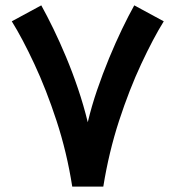

<svg xmlns="http://www.w3.org/2000/svg" viewBox="-20 -687 646 707"><path d="M246 0H360.4Q380.8 -126.7 418.4 -242.1Q456.1 -357.5 500.2 -451.8Q544.3 -546.1 583 -608.5L474.4 -667.3Q453.3 -629.5 429.3 -579.7Q405.4 -529.9 381.7 -472.7Q358.1 -415.4 337.5 -355.3Q317 -295.2 303.2 -237Q287.8 -299.9 267.2 -360.6Q246.7 -421.3 223.3 -477.1Q200 -532.8 176.6 -581Q153.1 -629.2 132 -667.3L23.4 -608.5Q62.3 -546.1 106.3 -451.8Q150.4 -357.5 188.3 -241.9Q226.2 -126.4 246 0Z"/></svg>

Font: Vazirmatn
Style: Regular
Weight: 400
Designer: Saber Rastikerdar
Foundry: Saber Rastikerdar
Version: Version 33.003;September 2, 2022;FontCreator 14.0.0.2862 64-